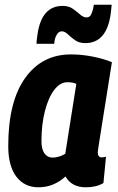

<svg xmlns="http://www.w3.org/2000/svg" viewBox="-20 -785 499 815"><path d="M344 10Q284 10 258 -36Q234 -14 205.5 -2Q177 10 143 10Q84 10 49.5 -35Q15 -80 15 -165Q15 -353 86.5 -453.5Q158 -554 281 -554Q328 -554 375 -544.5Q422 -535 455 -521Q439 -419 428 -351Q417 -283 410.5 -241.5Q404 -200 400.5 -178Q397 -156 396 -148Q395 -140 395 -138Q395 -117 412 -117Q422 -117 430 -120L419 -8Q389 10 344 10ZM257 -132 304 -429Q289 -436 266 -436Q235 -436 210 -403Q185 -370 170.5 -313Q156 -256 156 -186Q156 -151 169 -133.5Q182 -116 203 -116Q217 -116 231 -120.5Q245 -125 257 -132ZM135 -599Q135 -609 136.5 -619Q138 -629 139 -638Q156 -760 246 -760Q272 -760 289.5 -747.5Q307 -735 320.5 -723Q334 -711 348 -711Q362 -711 368.5 -727Q375 -743 377 -757Q378 -761 378 -765H454Q453 -755 452 -745.5Q451 -736 450 -727Q433 -602 342 -602Q316 -602 298.5 -614.5Q281 -627 268 -639.5Q255 -652 242 -652Q229 -652 220.5 -637Q212 -622 211 -606Q211 -605 210.5 -602Q210 -599 210 -599Z"/></svg>

Font: Georama SemiCondensed
Style: Bold Italic
Weight: 700
Width: 4
Italic angle: -9°
Designer: Jean-Baptiste Levee
Foundry: Production Type
Version: Version 1.000